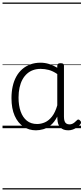

<svg xmlns="http://www.w3.org/2000/svg" viewBox="-20 -1016 662 1522"><path d="M265 17Q210 17 166 -12Q122 -41 96.5 -98Q71 -155 71 -238Q71 -288 80.5 -331Q90 -374 109 -408.5Q128 -443 156 -467.5Q184 -492 220.5 -505.5Q257 -519 301 -519Q335 -519 368 -509Q401 -499 434 -479V-495Q434 -506 440.5 -510.5Q447 -515 461 -515Q475 -515 481 -510.5Q487 -506 487 -496V-91Q487 -70 491.5 -56.5Q496 -43 506 -36.5Q516 -30 531 -30Q541 -30 550.5 -33.5Q560 -37 569.5 -44.5Q579 -52 590 -63Q595 -69 601.5 -68.5Q608 -68 614 -61Q621 -55 622 -48Q623 -41 619 -34Q608 -19 592 -7.5Q576 4 558 10.5Q540 17 522 17Q501 17 485.5 11.5Q470 6 458.5 -5.5Q447 -17 441.5 -33.5Q436 -50 435 -72Q435 -76 434.5 -81.5Q434 -87 434 -92Q411 -47 382 -23.5Q353 0 322.5 8.5Q292 17 265 17ZM127 -242Q127 -180 143.5 -133Q160 -86 192.5 -59.5Q225 -33 274 -33Q306 -33 336.5 -46.5Q367 -60 392.5 -92.5Q418 -125 434 -181V-429Q399 -453 367 -461.5Q335 -470 302 -470Q270 -470 243 -460.5Q216 -451 194.5 -432Q173 -413 158 -385.5Q143 -358 135 -322Q127 -286 127 -242ZM0 476H622V486H0ZM0 -20H622V0H0ZM0 -505H622V-500H0ZM0 -996H622V-986H0Z"/></svg>

Font: Playwrite PL Guides
Style: Regular
Weight: 400
Designer: Veronika Burian, José Scaglione
Foundry: TypeTogether
Version: Version 1.003